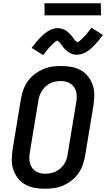

<svg xmlns="http://www.w3.org/2000/svg" viewBox="-20 -1147 650 1175"><path d="M255 8Q223 8 192 2.5Q161 -3 135 -17.5Q109 -32 90.5 -55.5Q72 -79 62 -107.5Q52 -136 52 -168Q52 -200 57 -232L109 -547Q114 -574 124 -601Q134 -628 151.5 -652Q169 -676 193 -694Q217 -712 243.5 -723.5Q270 -735 298 -739Q326 -743 354 -743Q386 -743 417 -737.5Q448 -732 474 -717.5Q500 -703 518.5 -679.5Q537 -656 547 -627.5Q557 -599 557 -567Q557 -535 552 -503L500 -188Q495 -161 485 -134Q475 -107 457.5 -83Q440 -59 416.5 -41Q393 -23 366 -11.5Q339 0 311 4Q283 8 255 8ZM256 -84Q272 -84 288.5 -87Q305 -90 320 -97Q335 -104 348.5 -115.5Q362 -127 371.5 -141.5Q381 -156 386.5 -171.5Q392 -187 394 -203L446 -518Q449 -535 449.5 -551.5Q450 -568 446.5 -583.5Q443 -599 434.5 -612Q426 -625 413.5 -634Q401 -643 385.5 -647Q370 -651 353 -651Q337 -651 320.5 -648Q304 -645 289 -638Q274 -631 260.5 -619.5Q247 -608 238 -593.5Q229 -579 223 -563.5Q217 -548 215 -532L163 -217Q160 -200 159.5 -183.5Q159 -167 162.5 -151.5Q166 -136 174.5 -123Q183 -110 195.5 -101Q208 -92 223.5 -88Q239 -84 256 -84ZM244 -810 174 -854Q187 -872 199 -886.5Q211 -901 222.5 -913Q234 -925 245.5 -935Q257 -945 271 -954.5Q285 -964 301.5 -969.5Q318 -975 334 -975Q339 -975 343.5 -974.5Q348 -974 353 -972.5Q358 -971 362.5 -969.5Q367 -968 372 -966Q377 -964 381 -961.5Q385 -959 388.5 -956.5Q392 -954 396 -950.5Q400 -947 403.5 -943.5Q407 -940 410.5 -936.5Q414 -933 416.5 -929.5Q419 -926 421.5 -923.5Q424 -921 427.5 -916Q431 -911 434 -906.5Q437 -902 440 -898.5Q443 -895 447.5 -893Q452 -891 451 -887Q451 -888 455.5 -889.5Q460 -891 463 -893Q466 -895 470 -898.5Q474 -902 476 -904Q478 -906 480.5 -908Q483 -910 484.5 -912Q486 -914 488.5 -916.5Q491 -919 493.5 -921.5Q496 -924 498.5 -926.5Q501 -929 504 -932Q507 -935 509.5 -938.5Q512 -942 515 -945.5Q518 -949 520.5 -952.5Q523 -956 526.5 -960Q530 -964 533 -968.5Q536 -973 540 -977L610 -933Q597 -915 585 -900.5Q573 -886 561.5 -874Q550 -862 539 -852Q528 -842 513.5 -832.5Q499 -823 483 -817.5Q467 -812 451 -812Q446 -812 441 -812.5Q436 -813 431 -814Q426 -815 421.5 -816.5Q417 -818 412 -820.5Q407 -823 403 -825.5Q399 -828 395.5 -830.5Q392 -833 388 -836.5Q384 -840 380.5 -843.5Q377 -847 373.5 -850.5Q370 -854 367.5 -857.5Q365 -861 362.5 -863.5Q360 -866 356.5 -871Q353 -876 350 -880.5Q347 -885 344 -888.5Q341 -892 336.5 -893.5Q332 -895 333 -900Q333 -899 328.5 -897.5Q324 -896 321 -893.5Q318 -891 314 -888Q310 -885 308 -883Q306 -881 303.5 -879Q301 -877 299.5 -875Q298 -873 295.5 -870.5Q293 -868 290.5 -865.5Q288 -863 285.5 -860.5Q283 -858 280 -855Q277 -852 274.5 -848.5Q272 -845 269 -841.5Q266 -838 263.5 -834.5Q261 -831 257.5 -827Q254 -823 251 -818.5Q248 -814 244 -810ZM253 -1053 252 -1127H597L598 -1053Z"/></svg>

Font: Iosevka Aile Semibold Oblique
Style: Regular
Weight: 600
Italic angle: -9°
Designer: Belleve Invis
Foundry: Belleve Invis
Version: Version 31.1.0; ttfautohint (v1.8.4)